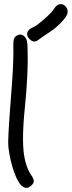

<svg xmlns="http://www.w3.org/2000/svg" viewBox="-20 -917 350 937"><path d="M124.5 -726.1Q112.3 -738.3 112.3 -751Q112.3 -754.4 113.3 -757.8Q117.7 -773.9 140.1 -783.2Q158.2 -790.5 194.8 -822.8Q231 -854.5 242.7 -872.6Q247.6 -880.9 254.9 -887.7Q262.2 -894.5 267.6 -895.5Q272.5 -897 276.9 -897Q289.6 -897 299.8 -886.2Q310.1 -875 310.1 -860.8Q310.1 -856.4 309.1 -851.6Q305.2 -835.4 278.3 -807.1Q251 -778.8 220.7 -759.3Q206.5 -750 191.9 -740.2Q177.7 -730 171.4 -725.6Q157.7 -713.9 147 -714.4Q146.5 -714.4 146 -714.4Q135.7 -714.8 124.5 -726.1ZM103 -734.9Q109.4 -727.1 111.8 -714.8Q114.3 -702.1 114.7 -673.3Q115.2 -652.3 115.2 -632.3Q115.2 -585 112.8 -541Q109.9 -478 101.6 -394Q92.3 -305.2 92.3 -241.2Q92.3 -208 94.7 -182.1Q102.5 -104.5 133.8 -60.1Q145.5 -43 145 -31.7Q144 -21 130.9 -9.8Q119.1 -0.5 110.4 0Q101.6 0.5 89.8 -7.3Q68.8 -22 48.8 -77.1Q29.3 -132.3 21 -198.2Q20 -207.5 20 -223.6Q20 -241.7 21.5 -268.1Q23.9 -318.4 31.7 -419.4Q38.6 -503.9 42.5 -570.8Q45.4 -629.9 45.4 -657.2Q45.4 -661.1 45.4 -664.6Q44.9 -678.2 44.9 -689.5Q44.9 -715.3 47.4 -725.1Q51.3 -739.3 65.9 -745.1Q77.6 -750 85.9 -747.6Q93.3 -745.6 100.6 -737.8Q101.1 -737.3 101.6 -736.8Q102.5 -735.8 103 -734.9Z"/></svg>

Font: Casuwalt
Style: Regular
Weight: 400
Designer: Walter E Stewart
Version: 0.1